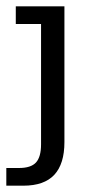

<svg xmlns="http://www.w3.org/2000/svg" viewBox="-38 -417 301 608"><path d="M-18 171V115H22Q60 115 76 97.5Q92 80 92 40V-341H12V-397H166V33Q166 102 134 136.5Q102 171 36 171Z"/></svg>

Font: Rokkitt
Style: Regular
Weight: 400
Designer: Vernon Adams
Foundry: Vernon Adams
Version: Version 3.103